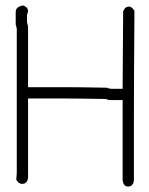

<svg xmlns="http://www.w3.org/2000/svg" viewBox="-20 -688 540 698"><path d="M64.5 -668Q82 -661.6 82 -646.5L78.1 -632.8V-607.4Q82 -593.8 82 -591.8V-371.1H214.8Q270.5 -371.1 369.1 -369.1Q376.5 -365.2 384.8 -365.2H425.8Q427.7 -593.8 427.7 -646.5Q434.1 -664.1 449.2 -664.1Q459 -664.1 468.8 -648.4Q466.8 -396 466.8 -267.6V-31.2Q463.4 -9.8 445.3 -9.8Q429.7 -9.8 425.8 -31.2V-324.2H380.9Q372.6 -324.2 365.2 -328.1Q260.7 -330.1 197.3 -330.1H82V-41Q78.6 -19.5 60.5 -19.5Q47.4 -19.5 39.1 -35.2L41 -58.6V-584Q41 -585.9 37.1 -599.6V-644.5Q37.1 -664.1 64.5 -668Z"/></svg>

Font: CEF Fonts CJK Mono
Style: Regular
Weight: 400
Designer: PartyBoss (派对大魔王)
Version: Release 2.25